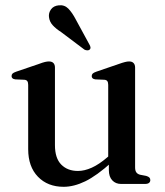

<svg xmlns="http://www.w3.org/2000/svg" viewBox="-20 -708 634 739"><path d="M399 -53V-89L396.5 -92V-381Q396.5 -391 393 -395.8Q389.5 -400.5 381.5 -401L347 -402.5Q339.5 -403.5 336.2 -406.8Q333 -410 333 -415Q333 -421 336.8 -424.8Q340.5 -428.5 350.5 -432L438 -462Q452 -467 461 -469.2Q470 -471.5 477 -471.5Q488.5 -471.5 494.2 -465.2Q500 -459 500 -448V-63.5Q500 -51 504.8 -44.5Q509.5 -38 519 -35.5L542.5 -31Q551 -28.5 554.8 -24.8Q558.5 -21 558.5 -15Q558.5 -8 553.5 -4Q548.5 0 538 0H446Q425 0 412 -14Q399 -28 399 -53ZM88.5 -134V-381Q88.5 -391 85 -395.8Q81.5 -400.5 73.5 -401L39 -402.5Q31 -403.5 27.8 -406.8Q24.5 -410 24.5 -415Q24.5 -421 28.2 -424.8Q32 -428.5 42 -432L130 -462Q144.5 -467.5 153.2 -469.5Q162 -471.5 168 -471.5Q180 -471.5 185.8 -465.2Q191.5 -459 191.5 -448V-149.5Q191.5 -99 215.8 -74.5Q240 -50 280 -50Q305 -50 333 -62.5Q361 -75 393 -102.5L414 -120.5L431.5 -102.5L410.5 -84Q352 -31.5 308.2 -10.2Q264.5 11 225 11Q163.5 11 126 -27.8Q88.5 -66.5 88.5 -134ZM272 -632.5 324.5 -536Q327.5 -531 328.2 -526Q329 -521 325 -517Q321.5 -514 315.8 -514.2Q310 -514.5 305 -517L216 -584Q195 -597.5 182.8 -611Q170.5 -624.5 168.5 -642.5Q166.5 -658 176.2 -671.8Q186 -685.5 206 -687.5Q228 -690 243 -674.8Q258 -659.5 272 -632.5Z"/></svg>

Font: Fraunces 36pt
Style: Regular
Weight: 400
Version: Version 1.000;[b76b70a41]